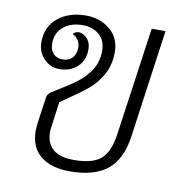

<svg xmlns="http://www.w3.org/2000/svg" viewBox="-70 -650 705 726"><g transform="rotate(10 282.5 -286.5)"><path d="M91 -121Q91 -134 95 -163.5Q99 -193 107 -247Q108 -257 112 -262.5Q116 -268 123 -273Q179 -307 211.5 -330.5Q244 -354 265 -386Q286 -418 286 -460Q286 -501 260.5 -522.5Q235 -544 198 -544Q152 -544 123.5 -520.5Q95 -497 95 -455Q95 -431 108.5 -417Q122 -403 143 -403Q168 -403 181.5 -418Q195 -433 195 -457Q195 -474 186.5 -486.5Q178 -499 165 -504Q174 -515 187 -515Q203 -515 218.5 -499.5Q234 -484 234 -457Q234 -415 207 -390Q180 -365 138 -365Q103 -365 78.5 -390.5Q54 -416 54 -454Q54 -514 96.5 -548Q139 -582 203 -582Q257 -582 295.5 -550.5Q334 -519 334 -464Q334 -415 313 -377.5Q292 -340 261.5 -315Q231 -290 181 -256L160 -242L154 -198Q145 -133 145 -127Q145 -36 252 -36Q322 -36 354.5 -63Q387 -90 397 -159L456 -576H509L451 -161Q438 -71 387.5 -31Q337 9 244 9Q172 9 131.5 -24Q91 -57 91 -121Z"/></g></svg>

Font: Krub Light
Style: Italic
Weight: 300
Italic angle: -8°
Designer: Ekaluck Peanpanawate
Foundry: Cadson Demak Co.,Ltd.
Version: Version 1.000; ttfautohint (v1.6)